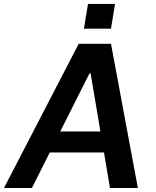

<svg xmlns="http://www.w3.org/2000/svg" viewBox="-41 -948 785 968"><path d="M539.1 -928.3H402.7L382.1 -803.3H518.5ZM513.5 0H654.1L518.5 -727.3H355.8L-21 0H119.7L209.9 -179.3H483.3ZM262.8 -285.2 410.2 -578.1H415.8L465.2 -285.2Z"/></svg>

Font: TID UI Semi Bold
Style: Italic
Weight: 600
Italic angle: -9.39999°
Designer: The TID Project Authors
Foundry: Bakken & Bæck
Version: Version 1.001;hotconv 1.0.109;makeotfexe 2.5.65596